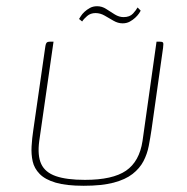

<svg xmlns="http://www.w3.org/2000/svg" viewBox="-20 -594 600 617"><path d="M467 -178Q463 -151 458 -125Q453 -99 441 -76Q429 -53 406 -35Q383 -17 345 -7Q307 3 249 3Q193 3 159 -7Q125 -17 107.5 -35Q90 -53 85 -75.5Q80 -98 81.5 -124Q83 -150 87 -176L125 -440Q126 -448 127.5 -452.5Q129 -457 132 -458.5Q135 -460 140 -460H152L106 -140Q100 -94 112.5 -67Q125 -40 159.5 -28Q194 -16 253 -16Q342 -16 385 -45.5Q428 -75 438 -141L483 -460H494Q500 -460 502.5 -458.5Q505 -457 505 -452.5Q505 -448 504 -440ZM374 -519Q359 -519 344.5 -527.5Q330 -536 316 -544Q302 -552 287 -552Q271 -552 260 -542.5Q249 -533 244 -525L234 -533Q236 -536 240 -542.5Q244 -549 251.5 -556Q259 -563 269 -568.5Q279 -574 292 -574Q308 -574 321.5 -565Q335 -556 349 -547.5Q363 -539 377 -539Q397 -539 407.5 -550.5Q418 -562 422 -570L432 -560Q431 -557 426.5 -550.5Q422 -544 414.5 -537Q407 -530 397 -524.5Q387 -519 374 -519Z"/></svg>

Font: Genos Thin
Style: Italic
Weight: 100
Italic angle: -8°
Designer: Robert E. Leuschke
Foundry: Robert E. Leuschke
Version: Version 1.010